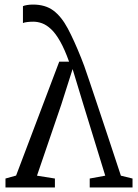

<svg xmlns="http://www.w3.org/2000/svg" viewBox="-20 -821 606 841"><path d="M124.5 -801Q178.5 -801 213.8 -774.8Q249 -748.5 276.8 -696.5Q304.5 -644.5 335.5 -567Q340.5 -555.5 349 -531.8Q357.5 -508 370.5 -469.2Q383.5 -430.5 402.8 -373Q422 -315.5 448.5 -236Q475 -156.5 509.5 -51.5L560.5 -39V0H373V-39L441 -51.5L345.5 -362L298 -518.5L248.5 -363L142 -51.5L220.5 -39V0H4V-39L50.5 -52L239.5 -551H282.5Q263 -605.5 243.2 -640.2Q223.5 -675 203.5 -693.5Q183.5 -712 164.2 -719Q145 -726 126 -726Q113 -726 99.8 -724.5Q86.5 -723 80.5 -720V-794Q86.5 -797 98.8 -799Q111 -801 124.5 -801Z"/></svg>

Font: Merriweather 28pt Light
Style: Regular
Weight: 300
Version: Version 2.100